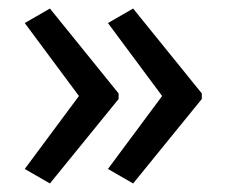

<svg xmlns="http://www.w3.org/2000/svg" viewBox="-20 -489 531 450"><path d="M453 -257V-270L292 -469L233 -435L360 -264L233 -93L292 -59ZM258 -257V-270L97 -469L38 -435L165 -264L38 -93L97 -59Z"/></svg>

Font: Noto Sans Gujarati UI SemiCondensed
Style: Regular
Weight: 400
Width: 4
Designer: Jelle Bosma - Monotype Design Team, Universal Thirst
Foundry: Monotype Imaging Inc.
Version: Version 2.106